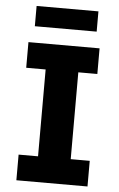

<svg xmlns="http://www.w3.org/2000/svg" viewBox="-58 -885 573 925"><g transform="rotate(5 229.0 -422.5)"><path d="M57 0V-124H151V-544H57V-668H401V-544H309V-124H401V0ZM81 -747V-845H380V-747Z"/></g></svg>

Font: Atkinson Hyperlegible
Style: Bold
Weight: 700
Designer: Elliott Scott, Megan Eiswerth, Linus Boman, Theodore Petrosky
Foundry: Braille Institute
Version: Version 1.006; ttfautohint (v1.8.3)